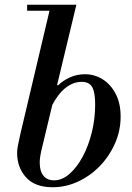

<svg xmlns="http://www.w3.org/2000/svg" viewBox="-20 -774 556 807"><path d="M201 13Q127 13 89.5 -28.5Q52 -70 52 -131Q52 -143 54.5 -158Q57 -173 64 -204L194 -754H301L153 -138Q151 -128 149 -116Q147 -104 147 -90Q147 -54 163 -35Q179 -16 207 -16Q241 -16 272 -43Q303 -70 327.5 -115.5Q352 -161 366 -218Q380 -275 380 -335Q380 -386 367.5 -408Q355 -430 323 -430Q288 -430 256 -405Q224 -380 197 -328L218 -416H225Q244 -435 273.5 -448.5Q303 -462 337 -462Q377 -462 411 -441Q445 -420 466 -380Q487 -340 487 -284Q487 -225 463.5 -171.5Q440 -118 400 -76.5Q360 -35 308.5 -11Q257 13 201 13ZM94 -729V-754H289V-729Z"/></svg>

Font: Libre Bodoni
Style: Italic
Weight: 400
Italic angle: -13°
Designer: Pablo Impallari, Rodrigo Fuenzalida
Foundry: Impallari Type
Version: Version 2.005;gftools[0.9.23]